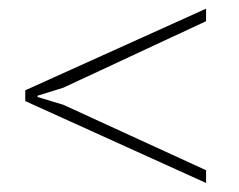

<svg xmlns="http://www.w3.org/2000/svg" viewBox="-20 -480 541 434"><path d="M445.8 -66.4 37.1 -251.5V-275.9L445.8 -460.4V-432.1L123 -281.7L64.9 -263.7V-260.7L123 -243.2L445.8 -95.2Z"/></svg>

Font: Roboto Slab Thin
Style: Regular
Weight: 100
Designer: Google
Version: Version 2.000; ttfautohint (v1.8.1.43-b0c9)